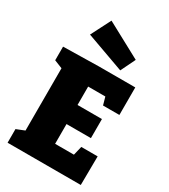

<svg xmlns="http://www.w3.org/2000/svg" viewBox="-238 -1111 1072 1220"><g transform="rotate(30 298.0 -501.0)"><path d="M443 -211H563L561 0H24V-100L84 -124V-581L24 -605V-705L284 -710H551V-508H431L415 -565H289V-430H468V-290H289V-145H427ZM414 -756 134 -857 208 -1002 466 -863Z"/></g></svg>

Font: Bitter Black
Style: Regular
Weight: 900
Designer: Sol Matas, and Bitter project Authors
Foundry: Sol Matas
Version: Version 2.001